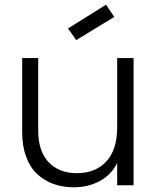

<svg xmlns="http://www.w3.org/2000/svg" viewBox="-20 -795 673 824"><path d="M553.2 0H482.9V-96.2Q458.5 -45.4 408.7 -18.3Q358.9 8.8 296.9 8.8Q248.5 8.8 208.5 -5.9Q168.5 -20.5 138.4 -49.1Q108.4 -77.6 91.8 -123.3Q75.2 -168.9 75.2 -227.1V-545.9H144V-234.9Q144 -146 188.7 -98.9Q233.4 -51.8 310.1 -51.8Q389.2 -51.8 436 -101.8Q482.9 -151.9 482.9 -249V-545.9H553.2ZM272 -672.9 435.1 -774.9 470.2 -722.2 307.1 -623Z"/></svg>

Font: PoppinsZ Light
Style: Regular
Weight: 300
Designer: Ninad Kale (Devanagari), Jonny Pinhorn (Latin)
Foundry: Indian Type Foundry
Version: Version 3.002;FEAKit 1.0